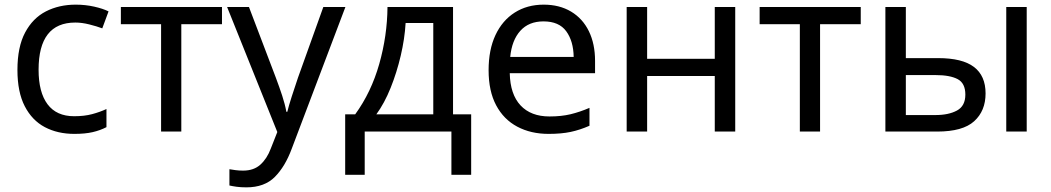

<svg xmlns="http://www.w3.org/2000/svg" viewBox="-20 -566 4522 826"><path d="M300 10Q228 10 173 -19Q118 -48 86.5 -109Q55 -170 55 -265Q55 -364 88 -426Q121 -488 177.5 -517Q234 -546 306 -546Q347 -546 385 -537.5Q423 -529 447 -517L420 -444Q396 -453 364 -461Q332 -469 304 -469Q146 -469 146 -266Q146 -169 184.5 -117.5Q223 -66 299 -66Q343 -66 376.5 -75Q410 -84 438 -97V-19Q411 -5 378.5 2.5Q346 10 300 10Z M935 -462H760V0H673V-462H500V-536H935Z M957 -536H1051L1167 -231Q1182 -191 1194 -154.5Q1206 -118 1212 -85H1216Q1222 -110 1235 -150.5Q1248 -191 1262 -232L1371 -536H1466L1235 74Q1207 150 1162.5 195Q1118 240 1040 240Q1016 240 998 237.5Q980 235 967 232V162Q978 164 993.5 166Q1009 168 1026 168Q1072 168 1100.5 142Q1129 116 1145 73L1173 2Z M1929 -536V-74H2007V186H1922V0H1549V186H1465V-74H1508Q1577 -169 1611.5 -290.5Q1646 -412 1647 -536ZM1844 -467H1725Q1721 -399 1704 -326.5Q1687 -254 1660.5 -188Q1634 -122 1599 -74H1844Z M2319 -546Q2387 -546 2437 -516Q2487 -486 2513.5 -431.5Q2540 -377 2540 -304V-251H2173Q2175 -160 2219.5 -112.5Q2264 -65 2344 -65Q2395 -65 2434.5 -74.5Q2474 -84 2516 -102V-25Q2475 -7 2435 1.5Q2395 10 2340 10Q2264 10 2205.5 -21Q2147 -52 2114.5 -113Q2082 -174 2082 -264Q2082 -352 2111.5 -415Q2141 -478 2194.5 -512Q2248 -546 2319 -546ZM2318 -474Q2255 -474 2218.5 -433.5Q2182 -393 2175 -321H2448Q2447 -389 2416 -431.5Q2385 -474 2318 -474Z M2764 -536V-313H3055V-536H3143V0H3055V-239H2764V0H2676V-536Z M3683 -462H3508V0H3421V-462H3248V-536H3683Z M3789 0V-536H3877V-316H4016Q4120 -316 4170 -278Q4220 -240 4220 -164Q4220 -89 4171 -44.5Q4122 0 4012 0ZM4309 0V-536H4397V0ZM3877 -71H4004Q4061 -71 4097 -90.5Q4133 -110 4133 -159Q4133 -208 4100 -225.5Q4067 -243 4005 -243H3877Z"/></svg>

Font: Noto IKEA Arabic
Style: Regular
Weight: 400
Designer: Monotype Design Team
Foundry: Monotype Imaging Inc.
Version: Version 1.200